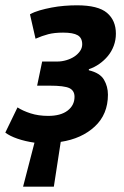

<svg xmlns="http://www.w3.org/2000/svg" viewBox="-40 -529 467 724"><path d="M100 -206 119 -297H177Q193 -297 210 -302Q227 -307 240 -315.5Q253 -324 261.5 -336Q270 -348 270 -362Q270 -386 253 -396Q236 -406 198 -406Q165 -406 142 -400Q119 -394 94 -383L73 -475Q89 -484 110 -490Q131 -496 154.5 -500.5Q178 -505 202.5 -507Q227 -509 250 -509Q330 -509 363.5 -480.5Q397 -452 397 -402Q397 -378 389 -356.5Q381 -335 367 -318Q353 -301 334.5 -288Q316 -275 295 -268V-264Q337 -254 352 -228.5Q367 -203 367 -172Q367 -98 317.5 -52Q268 -6 189 6L163 175H47L90 9Q55 4 26 -6Q-3 -16 -20 -29L26 -124Q46 -111 75.5 -101.5Q105 -92 142 -92Q189 -92 215 -112Q241 -132 241 -164Q241 -187 222 -196.5Q203 -206 146 -206Z"/></svg>

Font: PT Sans
Style: Bold Italic
Weight: 700
Italic angle: -12°
Designer: A.Korolkova, O.Umpeleva, V.Yefimov
Foundry: ParaType Ltd
Version: Version 2.003W OFL